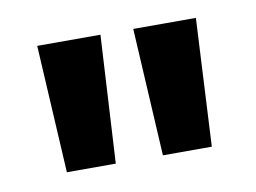

<svg xmlns="http://www.w3.org/2000/svg" viewBox="-39 -806 422 317"><g transform="rotate(-10 172.0 -648.0)"><path d="M212 -541 200 -755H305L294 -541ZM51 -541 39 -755H145L133 -541Z"/></g></svg>

Font: AWOL-DM SemiBold
Style: Regular
Weight: 600
Designer: Colophon Foundry, Jonny Pinhorn, Mikhail Sharanda
Foundry: Colophon Foundry
Version: Version 1.000;Glyphs 3.2.3 (3260)